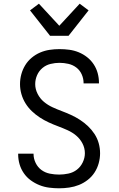

<svg xmlns="http://www.w3.org/2000/svg" viewBox="-20 -1008 640 1036"><path d="M299 8Q272 8 245 4.5Q218 1 193 -9Q168 -19 146 -35Q124 -51 108.5 -73.5Q93 -96 85.5 -122Q78 -148 78 -175V-179H161V-177Q161 -152 172.5 -128.5Q184 -105 204 -90.5Q224 -76 249 -71Q274 -66 299 -66Q324 -66 349.5 -71.5Q375 -77 395 -92.5Q415 -108 426.5 -132Q438 -156 438 -181Q438 -209 425 -234Q412 -259 391 -276.5Q370 -294 344.5 -305.5Q319 -317 293.5 -326.5Q268 -336 243 -347.5Q218 -359 195 -374Q172 -389 152 -408Q132 -427 117.5 -450.5Q103 -474 95.5 -500.5Q88 -527 88 -554Q88 -581 95 -607Q102 -633 116 -656Q130 -679 151 -696.5Q172 -714 196.5 -724.5Q221 -735 247.5 -739Q274 -743 301 -743Q328 -743 354 -739.5Q380 -736 404.5 -726Q429 -716 450 -699.5Q471 -683 485.5 -661Q500 -639 507 -613.5Q514 -588 514 -561V-558H431V-560Q431 -584 421 -606.5Q411 -629 392 -643.5Q373 -658 349 -663.5Q325 -669 301 -669Q277 -669 252.5 -663Q228 -657 209 -641Q190 -625 180 -602Q170 -579 170 -554Q170 -527 183 -501.5Q196 -476 217 -458.5Q238 -441 263 -429.5Q288 -418 313.5 -408.5Q339 -399 364 -387.5Q389 -376 412 -361Q435 -346 455 -327Q475 -308 490 -285Q505 -262 512.5 -235.5Q520 -209 520 -181Q520 -154 512.5 -127Q505 -100 490 -77Q475 -54 453 -37Q431 -20 406 -10Q381 0 353.5 4Q326 8 299 8ZM250 -815 142 -952 190 -988 300 -869 410 -988 458 -952 350 -815Z"/></svg>

Font: Iosevka Aile
Style: Regular
Weight: 400
Designer: Belleve Invis
Foundry: Belleve Invis
Version: Version 28.0.1; ttfautohint (v1.8.4)